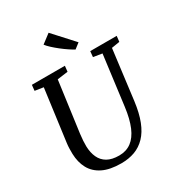

<svg xmlns="http://www.w3.org/2000/svg" viewBox="-228 -1130 1183 1282"><g transform="rotate(-30 363.5 -489.0)"><path d="M659.3 -689.2 610.9 -306Q599.9 -220 576.1 -159.5Q552.3 -99 516.4 -61.8Q480.5 -24.5 433.6 -7.2Q386.6 10 329.4 10Q242.2 10 187.1 -17.3Q132.1 -44.6 105.5 -93.8Q78.9 -143 77.1 -208.3Q76.8 -227.3 77.2 -247.9Q77.6 -268.5 80.5 -290L133.7 -689.2L68.3 -699.1L72.9 -743H327.3L322.7 -699.4L240.9 -688.5L188 -298.7Q184.5 -271.4 183.1 -248Q181.8 -224.6 182.1 -204.6Q183.5 -156 200.4 -119.3Q217.2 -82.6 252 -62.4Q286.9 -42.3 342.7 -42.3Q397.4 -42.3 436.6 -71.3Q475.7 -100.3 500.6 -158.8Q525.5 -217.4 536.8 -306L586.1 -688.5L518.6 -699.4L522.8 -743H726.8L721.9 -699.4ZM443.5 -801.3Q426.1 -810.3 402.2 -826.4Q378.2 -842.5 353.3 -862Q328.4 -881.6 307.3 -901Q286.2 -920.4 274.5 -936.1L343.3 -988.3L484.8 -833.3Z"/></g></svg>

Font: Merriweather Light
Style: Italic
Weight: 300
Italic angle: -7.8°
Designer: Eben Sorkin
Foundry: Eben Sorkin
Version: Version 2.101